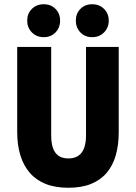

<svg xmlns="http://www.w3.org/2000/svg" viewBox="-20 -872 640 904"><path d="M302 12Q240 12 195 -6Q150 -24 120.5 -58Q91 -92 76 -140.5Q61 -189 61 -251V-651H221V-234Q221 -200 229 -176Q237 -152 255 -139Q273 -126 302 -126Q331 -126 349.5 -139Q368 -152 376.5 -176Q385 -200 385 -234V-651H539V-251Q539 -189 525 -140.5Q511 -92 482 -58Q453 -24 408.5 -6Q364 12 302 12ZM186 -697Q152 -697 130 -719.5Q108 -742 108 -775Q108 -808 130 -830Q152 -852 186 -852Q220 -852 241.5 -830Q263 -808 263 -775Q263 -742 241.5 -719.5Q220 -697 186 -697ZM414 -697Q380 -697 358.5 -719.5Q337 -742 337 -775Q337 -808 358.5 -830Q380 -852 414 -852Q448 -852 470 -830Q492 -808 492 -775Q492 -742 470 -719.5Q448 -697 414 -697Z"/></svg>

Font: Source Code Pro ExtraBold
Style: Regular
Weight: 800
Monospace: yes
Designer: Paul D. Hunt, Teo Tuominen
Foundry: Adobe Systems Incorporated
Version: Version 1.018;hotconv 1.0.116;makeotfexe 2.5.65601